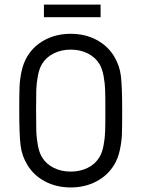

<svg xmlns="http://www.w3.org/2000/svg" viewBox="-20 -821 624 847"><path d="M173.8 -800.8H423.8V-745.1H173.8ZM165 -127.9Q183.1 -97.7 216.6 -80.8Q250 -64 292 -64Q334 -64 367.4 -80.8Q400.9 -97.7 418.9 -127.9Q431.2 -148.4 437 -180.4Q442.9 -212.4 443.8 -241Q444.8 -269.5 444.8 -333Q444.8 -396.5 443.8 -425Q442.9 -453.6 437 -485.6Q431.2 -517.6 418.9 -538.1Q400.9 -568.4 367.4 -585.2Q334 -602.1 292 -602.1Q250 -602.1 216.6 -585.2Q183.1 -568.4 165 -538.1Q152.8 -517.6 147 -485.6Q141.1 -453.6 140.1 -425Q139.2 -396.5 139.2 -333Q139.2 -269.5 140.1 -241Q141.1 -212.4 147 -180.4Q152.8 -148.4 165 -127.9ZM64.9 -333Q64.9 -405.8 66.2 -438Q67.4 -470.2 75.4 -507.6Q83.5 -544.9 101.1 -573.2Q129.4 -619.6 179.4 -645.8Q229.5 -671.9 292 -671.9Q354.5 -671.9 404.5 -645.8Q454.6 -619.6 482.9 -573.2Q507.8 -532.7 513.4 -485.1Q519 -437.5 519 -333Q519 -260.3 517.8 -228Q516.6 -195.8 508.5 -158.4Q500.5 -121.1 482.9 -92.8Q454.6 -46.4 404.5 -20.3Q354.5 5.9 292 5.9Q229.5 5.9 179.4 -20.3Q129.4 -46.4 101.1 -92.8Q76.2 -133.3 70.6 -180.9Q64.9 -228.5 64.9 -333Z"/></svg>

Font: Gidolinya
Style: Regular
Weight: 400
Version: Version 1.0.3